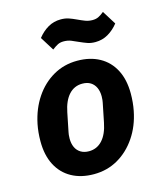

<svg xmlns="http://www.w3.org/2000/svg" viewBox="-114 -832 770 925"><g transform="rotate(-15 271.0 -369.0)"><path d="M240 12Q176 12 129 -14Q82 -40 56.5 -89Q31 -138 31 -207Q31 -230 33 -251Q35 -272 39 -292Q54 -365 91 -420Q128 -475 182 -506Q236 -537 302 -537Q366 -537 413 -511Q460 -485 485.5 -436Q511 -387 511 -318Q511 -296 509 -274.5Q507 -253 503 -233Q489 -161 451.5 -105.5Q414 -50 360 -19Q306 12 240 12ZM245 -101Q285 -101 312 -130.5Q339 -160 350 -216L369 -310Q370 -315 371 -323Q372 -331 372 -341Q372 -366 363.5 -384.5Q355 -403 338.5 -413.5Q322 -424 297 -424Q257 -424 230 -394.5Q203 -365 192 -309L173 -215Q172 -211 171 -202.5Q170 -194 170 -184Q170 -159 178.5 -140.5Q187 -122 204 -111.5Q221 -101 245 -101ZM411 -601Q389 -601 372 -607Q355 -613 335 -622Q316 -631 299.5 -637.5Q283 -644 263 -644Q246 -644 234 -638Q222 -632 205 -619L162 -688Q185 -717 213.5 -733.5Q242 -750 277 -750Q299 -750 316.5 -744Q334 -738 353 -729Q372 -720 389 -713.5Q406 -707 425 -707Q442 -707 454.5 -713Q467 -719 483 -732L526 -663Q504 -635 475 -618Q446 -601 411 -601Z"/></g></svg>

Font: IBM Plex Sans
Style: Italic
Weight: 400
Italic angle: -11.31°
Designer: Mike Abbink, Paul van der Laan, Pieter van Rosmalen
Foundry: Bold Monday
Version: Version 3.201